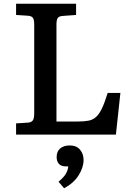

<svg xmlns="http://www.w3.org/2000/svg" viewBox="-20 -720 706 1027"><path d="M66 0V-60L129 -64Q146 -65 154.5 -74.5Q163 -84 163 -115V-589Q163 -614 156 -624.5Q149 -635 127 -636L66 -640V-700H387V-640L318 -635Q297 -634 289.5 -624.5Q282 -615 282 -589V-70H395Q430 -70 453.5 -74.5Q477 -79 494 -94.5Q511 -110 525.5 -140.5Q540 -171 556 -223H624L600 0ZM323 287 293 252Q321 229 332.5 209Q344 189 345 170H334Q306 170 294.5 156Q283 142 283 120Q283 90 302 74Q321 58 353 58Q389 58 408 80.5Q427 103 427 136Q427 175 401 217Q375 259 323 287Z"/></svg>

Font: Literata 7pt Medium
Style: Regular
Weight: 500
Designer: Latin by Veronika Burian and Jose Scaglione. Greek by Irene Vlachou. Cyrillic by Vera Evstafieva.
Foundry: TypeTogether
Version: Version 3.002